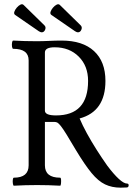

<svg xmlns="http://www.w3.org/2000/svg" viewBox="-20 -853 613 885"><path d="M536 12Q496 12 464.5 -3Q433 -18 402 -55.5Q371 -93 330 -161Q303 -207 286.5 -233.5Q270 -260 260.5 -272Q251 -284 245 -287.5Q239 -291 231 -291H187V-91Q187 -34 257 -34Q261 -34 261.5 -24.5Q262 -15 261 -6Q260 3 257 3Q203 0 151 0Q98 0 44 3Q41 3 39.5 -6Q38 -15 39 -24.5Q40 -34 44 -34Q112 -34 112 -91V-575Q112 -628 41 -628Q37 -628 35.5 -637.5Q34 -647 35.5 -656.5Q37 -666 41 -666Q94 -663 148 -663Q177 -663 206.5 -664.5Q236 -666 264 -666Q361 -666 413.5 -617.5Q466 -569 466 -480Q466 -339 347 -307Q360 -276 380.5 -238.5Q401 -201 425.5 -162.5Q450 -124 474 -90Q504 -50 527.5 -28.5Q551 -7 565 -7Q573 -7 573 1Q573 9 566 11Q562 11 553 11.5Q544 12 536 12ZM238 -321Q386 -321 386 -480Q386 -549 343 -592Q300 -635 232 -635Q187 -635 187 -611V-343Q187 -321 238 -321ZM172 -704Q167 -704 159 -709L50 -784Q43 -789 46 -798.5Q49 -808 57 -817.5Q65 -827 74 -831.5Q83 -836 89 -830L185 -736Q193 -728 188 -716Q183 -704 172 -704ZM339 -704Q334 -704 326 -709L217 -784Q210 -789 213 -798.5Q216 -808 224 -817.5Q232 -827 241 -831.5Q250 -836 256 -830L352 -736Q360 -728 355 -716Q350 -704 339 -704Z"/></svg>

Font: Junicode Two Beta Condensed
Style: Regular
Weight: 400
Width: 3
Designer: Peter S. Baker
Foundry: Briery Creek Software
Version: Version 1.053; ttfautohint (v1.8.4)